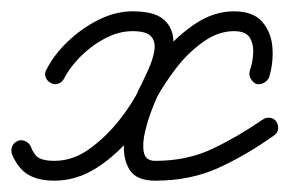

<svg xmlns="http://www.w3.org/2000/svg" viewBox="-37 -302 511 339"><path d="M45 -179Q58 -205 82.5 -228.5Q107 -252 137 -267Q167 -282 197 -282Q235 -282 251.5 -268Q268 -254 269 -231.5Q270 -209 261 -182.5Q252 -156 241 -133Q226 -100 198.5 -65Q171 -30 135 -6.5Q99 17 59 17Q31 17 13 6.5Q-5 -4 -16 -30Q-18 -37 -15.5 -43.5Q-13 -50 -6 -53Q0 -56 7 -53Q14 -50 17 -44Q23 -28 32 -23Q41 -18 59 -18Q92 -18 121.5 -39.5Q151 -61 174.5 -91Q198 -121 210 -147Q217 -162 225 -179.5Q233 -197 235.5 -212.5Q238 -228 230 -237.5Q222 -247 197 -247Q173 -247 149 -234.5Q125 -222 105.5 -202.5Q86 -183 76 -163Q72 -156 65 -154Q58 -152 52 -156Q46 -159 43.5 -166Q41 -173 45 -179ZM404 -177Q409 -191 410 -207.5Q411 -224 404 -235.5Q397 -247 376 -247Q348 -247 321 -227.5Q294 -208 273.5 -181Q253 -154 241 -132Q238 -126 231 -108Q224 -90 219 -69Q214 -48 217 -33Q220 -18 237 -18Q293 -18 337.5 -39Q382 -60 427 -91Q433 -95 440 -94Q447 -93 451 -87Q455 -81 454 -74Q453 -67 447 -63Q398 -28 348.5 -5.5Q299 17 237 17Q204 17 192 -2Q180 -21 182 -49Q184 -77 193 -104.5Q202 -132 210 -148Q225 -177 250.5 -208Q276 -239 308.5 -260.5Q341 -282 376 -282Q410 -282 426 -263.5Q442 -245 444 -218Q446 -191 438 -165Q435 -159 428.5 -155.5Q422 -152 415 -154Q409 -157 405.5 -163.5Q402 -170 404 -177Z"/></svg>

Font: FRB American Cursive Guidelines Arrows
Style: Italic
Weight: 400
Italic angle: -25°
Version: Version 2.0;Modular Font Editor K font №1